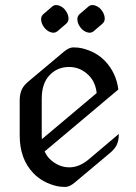

<svg xmlns="http://www.w3.org/2000/svg" viewBox="-20 -736 543 766"><path d="M348.6 -715.8Q354.5 -715.8 361.3 -713.4Q376.5 -707.5 385.3 -695.3Q397.9 -678.7 397.9 -661.6Q397.9 -648.9 387.7 -640.6L353.5 -611.3Q345.7 -605.5 337.9 -605.5Q332 -605.5 325.2 -607.9Q311 -613.3 301.3 -626Q288.6 -642.6 288.6 -659.7Q288.6 -672.4 298.8 -680.7L333 -710Q339.8 -715.8 348.6 -715.8ZM204.1 -715.8Q210 -715.8 216.8 -713.4Q231.9 -707.5 240.7 -695.3Q253.4 -678.7 253.4 -661.6Q253.4 -648.9 243.2 -640.6L209 -611.3Q201.2 -605.5 193.4 -605.5Q187.5 -605.5 180.7 -607.9Q166.5 -613.3 156.7 -626Q144 -642.6 144 -659.7Q144 -672.4 154.3 -680.7L188.5 -710Q195.3 -715.8 204.1 -715.8ZM240.7 9.8Q220.2 9.8 206.1 6.3Q149.4 -7.3 113.3 -44.9Q58.6 -101.6 58.6 -195.3V-335.4Q58.6 -361.8 67.4 -379.9Q74.7 -395.5 94.7 -412.1L234.4 -529.3Q255.4 -546.9 272 -546.9Q292.5 -546.9 306.6 -543.5Q363.8 -529.8 399.4 -492.2Q443.8 -445.3 452.1 -378.9L158.2 -131.8Q166 -113.8 179.2 -101.1Q213.4 -68.4 256.8 -68.4Q296.4 -68.4 334.5 -100.6L454.1 -201.7Q454.1 -175.3 445.3 -157.2Q438 -141.6 418 -125L278.3 -7.8Q257.3 9.8 240.7 9.8ZM147 -180.7 365.7 -364.7Q360.8 -409.2 333.5 -436Q299.8 -468.8 255.9 -468.8Q209 -468.8 178.2 -436.5Q146.5 -403.8 146.5 -341.8V-195.8Q146.5 -188 147 -180.7Z"/></svg>

Font: Gothica
Style: Book
Weight: 400
Designer: Wojciech Kalinowski "wmk69" (wmk69@o2.pl)
Foundry: Wojciech Kalinowski "wmk69" (wmk69@o2.pl)
Version: Version 2.1.0; 2021-05-14